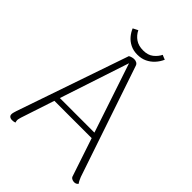

<svg xmlns="http://www.w3.org/2000/svg" viewBox="-241 -936 1052 1052"><g transform="rotate(45 285.0 -410.0)"><path d="M291 -701Q302 -701 310.5 -696Q319 -691 322 -681L540 -37Q544 -27 548.5 -18Q553 -9 558 -3Q554 3 548 6Q542 9 534 9Q524 9 515.5 4Q507 -1 505 -10L280 -683H292L78 -35Q77 -30 75 -23.5Q73 -17 73 -11Q73 -7 74 -2.5Q75 2 76 5Q71 7 65.5 8Q60 9 53 9Q41 9 34 3Q27 -3 28 -14Q28 -20 30.5 -28Q33 -36 35 -43L258 -692Q275 -701 291 -701ZM136 -262H444V-230H136ZM411 -817Q400 -792 382 -772.5Q364 -753 340 -741.5Q316 -730 285 -730Q254 -730 230 -742Q206 -754 190 -773Q174 -792 165 -814Q172 -818 179.5 -821.5Q187 -825 194 -829Q207 -802 231 -785.5Q255 -769 291 -769Q328 -769 350.5 -787Q373 -805 384 -828Q391 -825 397 -822.5Q403 -820 411 -817Z"/></g></svg>

Font: Arima ExtraLight
Style: Regular
Weight: 250
Designer: Joana Correia and Natanael Gama
Foundry: NDISCOVER
Version: Version 1.101;gftools[0.9.23]